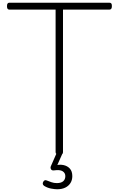

<svg xmlns="http://www.w3.org/2000/svg" viewBox="-20 -1116 868 1402"><path d="M413 14Q386 14 386 -5V-1046H47Q40 -1046 35.5 -1051.5Q31 -1057 31 -1071Q31 -1085 35.5 -1090.5Q40 -1096 47 -1096H780Q788 -1096 792.5 -1091Q797 -1086 797 -1072Q797 -1058 792.5 -1052Q788 -1046 780 -1046H440V-5Q440 5 434 9.5Q428 14 413 14ZM397 266Q380 266 353 261Q326 256 302 241Q294 235 292.5 227.5Q291 220 296 211Q301 203 307 200.5Q313 198 322 202Q337 208 355.5 214.5Q374 221 395 221Q426 221 441.5 207.5Q457 194 457 170Q457 147 437.5 134.5Q418 122 376 128Q367 129 362 127.5Q357 126 353 121Q349 114 349 108Q349 102 353 94L396 -4H440L391 106L375 94Q412 83 442 89Q472 95 490 115Q508 135 508 170Q508 199 494.5 220.5Q481 242 456.5 254Q432 266 397 266Z"/></svg>

Font: Playwrite FR Moderne ExtraLight
Style: Regular
Weight: 250
Version: Version 1.002